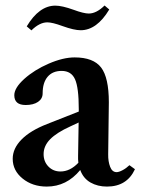

<svg xmlns="http://www.w3.org/2000/svg" viewBox="-20 -670 518 701"><path d="M274.4 -559.6Q250.5 -559.6 208.5 -574.7Q171.4 -588.4 152.8 -588.4Q124.5 -588.4 94.7 -559.1L77.6 -573.7Q123 -649.4 182.1 -649.4Q206.5 -649.4 248.5 -634.3Q285.6 -620.6 304.2 -620.6Q332 -620.6 361.8 -649.9L378.9 -635.3Q333.5 -559.6 274.4 -559.6ZM150.9 11.2Q98.6 11.2 62.5 -18.1Q26.4 -47.4 26.4 -90.3Q26.4 -127.9 58.6 -160.6Q90.8 -193.4 152.3 -217.3L267.6 -262.7V-272Q267.6 -350.1 253.9 -380.6Q240.2 -411.1 205.1 -411.1Q171.9 -411.1 153.8 -389.6Q135.7 -368.2 135.7 -329.1Q135.7 -309.6 118.9 -298.1Q102.1 -286.6 73.7 -286.6Q32.2 -286.6 32.2 -322.3Q32.2 -349.1 68.8 -382.1Q105.5 -415 158 -437.7Q210.4 -460.4 252.4 -460.4Q320.8 -460.4 349.1 -423.6Q377.4 -386.7 377.4 -296.4Q377.4 -264.2 375 -106.9Q374.5 -80.6 382.1 -61Q389.6 -41.5 405.8 -41.5Q414.1 -41.5 427.5 -48.6Q440.9 -55.7 452.6 -66.9L472.7 -52.2Q443.4 11.2 370.6 11.2Q336.4 11.2 310.3 -3.7Q284.2 -18.6 272.9 -49.3Q223.1 11.2 150.9 11.2ZM139.2 -107.4Q139.2 -80.1 156.7 -62Q174.3 -43.9 200.7 -43.9Q235.8 -43.9 266.1 -75.7Q264.6 -88.9 265.1 -101.1Q265.6 -121.6 266.1 -162.1Q266.6 -202.6 267.1 -222.7L236.8 -208.5Q187 -186 163.1 -161.6Q139.2 -137.2 139.2 -107.4Z"/></svg>

Font: Elstob 8pt SemiBold
Style: Regular
Weight: 600
Designer: Peter S. Baker
Version: Version 1.015